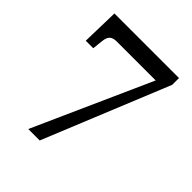

<svg xmlns="http://www.w3.org/2000/svg" viewBox="-198 -837 961 961"><g transform="rotate(45 282.5 -357.0)"><path d="M160 0H241L513 -666V-714H56L51 -516H104L110 -571C114 -610 129 -623 165 -623H439Z"/></g></svg>

Font: Noto Serif Gurmukhi SemiBold
Style: Regular
Weight: 600
Designer: Vaibhav Singh and the Monotype Design Team
Foundry: Monotype Imaging Inc.
Version: Version 2.004